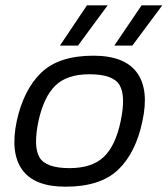

<svg xmlns="http://www.w3.org/2000/svg" viewBox="-20 -694 632 724"><path d="M206 -522 308 -674H386L274 -522ZM411 -522 514 -674H592L479 -522ZM227 10Q110 10 64 -53.5Q18 -117 43 -237Q69 -356 135.5 -420Q202 -484 332 -484Q450 -484 496.5 -420Q543 -356 517 -237Q492 -117 425 -53.5Q358 10 227 10ZM242 -60Q327 -60 371.5 -102.5Q416 -145 435 -237Q455 -332 431 -373Q407 -414 317 -414Q233 -414 189 -371.5Q145 -329 125 -237Q105 -141 129 -100.5Q153 -60 242 -60Z"/></svg>

Font: Kanit Light
Style: Italic
Weight: 300
Italic angle: -12°
Designer: Katatrad Team
Foundry: CadsonDemak
Version: Version 2.000; ttfautohint (v1.8.3)